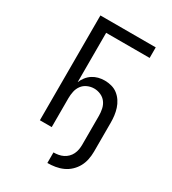

<svg xmlns="http://www.w3.org/2000/svg" viewBox="-221 -850 1043 1166"><g transform="rotate(30 300.0 -266.5)"><path d="M301 202V128Q318 128 335 125Q352 122 367.5 114.5Q383 107 395.5 94.5Q408 82 415.5 66.5Q423 51 426 34Q429 17 429 0V-203Q429 -226 424 -250Q419 -274 405 -293Q391 -312 368.5 -322Q346 -332 322 -332Q298 -332 275.5 -322Q253 -312 239 -293Q225 -274 220 -250Q215 -226 215 -203V0H132V-735H520V-661H215V-315Q223 -335 237 -353Q251 -371 269.5 -383Q288 -395 309.5 -400.5Q331 -406 354 -406Q378 -406 402 -399.5Q426 -393 445 -378Q464 -363 477.5 -342.5Q491 -322 498.5 -298.5Q506 -275 509 -251Q512 -227 512 -203V0Q512 28 506.5 55.5Q501 83 488 107Q475 131 454.5 150.5Q434 170 408.5 181.5Q383 193 355.5 197.5Q328 202 301 202Z"/></g></svg>

Font: Bmono
Style: Regular
Weight: 400
Monospace: yes
Designer: Belleve Invis
Foundry: Belleve Invis
Version: Version 11.2.2; ttfautohint (v1.8.2)